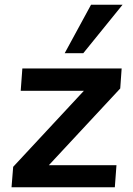

<svg xmlns="http://www.w3.org/2000/svg" viewBox="-20 -796 565 816"><path d="M29 0 36 -87 368 -444 378 -410H68L75 -505H497L491 -420L157 -61L149 -94H475L468 0ZM334 -570H255L367 -776H501Z"/></svg>

Font: Muli
Style: Bold Italic
Weight: 700
Italic angle: -4.541°
Designer: Vernon Adams
Foundry: Vernon Adams
Version: Version 2.100; ttfautohint (v1.8.1.43-b0c9)